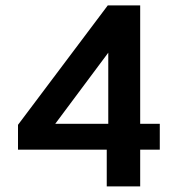

<svg xmlns="http://www.w3.org/2000/svg" viewBox="-20 -691 658 704"><path d="M494 -671.1H375.1L46 -233.3V-142.1H371.4V-7.5H494V-142.1H565.9V-237H494ZM377 -237H182.5L377 -497.8Z"/></svg>

Font: Diatome Awesome Semibold
Style: Regular
Weight: 400
Designer: 15.100.17
Foundry: 15.100.17
Version: Version 1.005;Fontself Maker 3.5.8